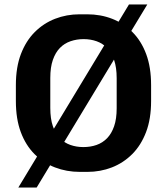

<svg xmlns="http://www.w3.org/2000/svg" viewBox="-20 -759 746 859"><path d="M337 10Q278 10 226 -10Q174 -30 134.5 -69.5Q95 -109 73 -168Q51 -227 51 -307V-378Q51 -458 73.5 -517Q96 -576 135.5 -615.5Q175 -655 226.5 -675Q278 -695 336 -695H370Q430 -695 481.5 -675Q533 -655 572.5 -615.5Q612 -576 634 -517Q656 -458 656 -378V-307Q656 -227 633.5 -168Q611 -109 571.5 -69.5Q532 -30 480.5 -10Q429 10 371 10ZM353 -101Q385 -101 412 -110.5Q439 -120 459 -140.5Q479 -161 490.5 -194Q502 -227 502 -275V-409Q502 -457 490.5 -490.5Q479 -524 459 -544.5Q439 -565 412 -574.5Q385 -584 354 -584Q323 -584 295.5 -574.5Q268 -565 248 -544.5Q228 -524 216.5 -491Q205 -458 205 -410V-276Q205 -228 216.5 -194.5Q228 -161 248 -140.5Q268 -120 295 -110.5Q322 -101 353 -101ZM62 80 557 -739H639L144 80Z"/></svg>

Font: Chivo SemiBold
Style: Regular
Weight: 600
Designer: Hector Gatti
Foundry: Omnibus-Type
Version: Version 2.002